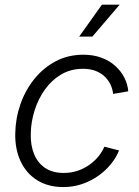

<svg xmlns="http://www.w3.org/2000/svg" viewBox="-20 -773 584 804"><path d="M245.1 10.3Q182.1 10.3 136.5 -17.8Q90.8 -45.9 66.7 -96.7Q42.5 -147.5 43.9 -214.4Q44.9 -277.3 65.4 -336.2Q85.9 -395 123.5 -441.9Q161.1 -488.8 213.1 -516.4Q265.1 -543.9 329.1 -543.9Q371.1 -543.9 405 -531.2Q439 -518.6 462.9 -496.8Q486.8 -475.1 500.7 -447.8Q514.6 -420.4 517.1 -390.6L453.6 -379.9Q451.7 -399.4 443.1 -418Q434.6 -436.5 419.2 -451.7Q403.8 -466.8 381.1 -475.8Q358.4 -484.9 327.6 -484.9Q276.9 -484.9 237.1 -461.7Q197.3 -438.5 168.9 -399.2Q140.6 -359.9 125.2 -311.8Q109.9 -263.7 108.9 -214.4Q107.4 -165.5 122.6 -128.2Q137.7 -90.8 168.9 -69.8Q200.2 -48.8 246.6 -48.8Q278.8 -48.8 306.2 -58.3Q333.5 -67.9 355.5 -83.7Q377.4 -99.6 393.1 -119.1Q408.7 -138.7 417 -158.7L478.5 -143.1Q466.8 -113.3 444.3 -85.7Q421.9 -58.1 391.4 -36.6Q360.8 -15.1 324 -2.4Q287.1 10.3 245.1 10.3ZM311.5 -619.6 406.7 -753.4H481L366.7 -619.6Z"/></svg>

Font: Inter 20pt Light
Style: Italic
Weight: 300
Italic angle: -9.3988°
Version: Version 4.001;git-66647c0bb